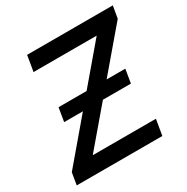

<svg xmlns="http://www.w3.org/2000/svg" viewBox="-165 -871 987 1013"><g transform="rotate(-30 328.0 -364.0)"><path d="M16.1 0 28.3 -73.2 502.4 -631.8H117.7L133.8 -727.5H655.8L643.1 -653.3L168.9 -95.7H553.7L537.6 0ZM125.5 -322.3 139.2 -405.3H545.9L532.2 -322.3Z"/></g></svg>

Font: Inter Medium
Style: Italic
Weight: 500
Italic angle: -9.3988°
Designer: Rasmus Andersson
Foundry: rsms
Version: Version 4.001;git-66647c0bb